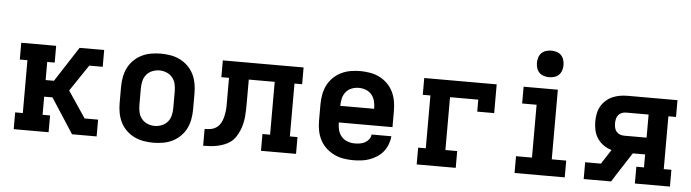

<svg xmlns="http://www.w3.org/2000/svg" viewBox="-47 -947 4144 1151"><g transform="rotate(5 2025.0 -371.0)"><path d="M60 0V-101H106V-419H60V-520H270V-419H225V-310H275L411 -520H559V-419H478L371 -260L478 -101H559V0H411L275 -210H225V-101H270V0Z M900 8Q871 8 841.5 3Q812 -2 785.5 -15Q759 -28 737.5 -49Q716 -70 703 -96Q690 -122 684.5 -151.5Q679 -181 679 -210V-310Q679 -339 684.5 -368.5Q690 -398 703 -424Q716 -450 737.5 -471Q759 -492 785.5 -505Q812 -518 841.5 -523Q871 -528 900 -528Q929 -528 958.5 -523Q988 -518 1014.5 -505Q1041 -492 1062.5 -471Q1084 -450 1097 -424Q1110 -398 1115.5 -368.5Q1121 -339 1121 -310V-210Q1121 -181 1115.5 -151.5Q1110 -122 1097 -96Q1084 -70 1062.5 -49Q1041 -28 1014.5 -15Q988 -2 958.5 3Q929 8 900 8ZM900 -93Q922 -93 943 -101.5Q964 -110 978 -127Q992 -144 997 -166Q1002 -188 1002 -210V-310Q1002 -332 997 -354Q992 -376 978 -393Q964 -410 943 -418.5Q922 -427 900 -427Q878 -427 857 -418.5Q836 -410 822 -393Q808 -376 803 -354Q798 -332 798 -310V-210Q798 -188 803 -166Q808 -144 822 -127Q836 -110 857 -101.5Q878 -93 900 -93Z M1200 0V-101Q1216 -101 1231.5 -103Q1247 -105 1261 -112Q1275 -119 1285.5 -131Q1296 -143 1302 -157.5Q1308 -172 1311.5 -187Q1315 -202 1317 -218Q1319 -234 1319 -249.5Q1319 -265 1319 -281V-419H1273V-520H1759V-419H1713V-101H1759V0H1548V-101H1594V-419H1438V-281Q1438 -259 1437.5 -237.5Q1437 -216 1435 -194.5Q1433 -173 1428 -152Q1423 -131 1414.5 -111Q1406 -91 1394 -72.5Q1382 -54 1365 -41Q1348 -28 1327.5 -20Q1307 -12 1286 -7.5Q1265 -3 1243.5 -1.5Q1222 0 1200 0Z M2103 8Q2073 8 2043.5 3Q2014 -2 1987.5 -15Q1961 -28 1939 -48.5Q1917 -69 1903.5 -95.5Q1890 -122 1884.5 -151Q1879 -180 1879 -210V-310Q1879 -339 1884.5 -368.5Q1890 -398 1903 -424Q1916 -450 1937.5 -471Q1959 -492 1985.5 -505Q2012 -518 2041.5 -523Q2071 -528 2100 -528Q2129 -528 2158.5 -523Q2188 -518 2214.5 -505Q2241 -492 2262.5 -471Q2284 -450 2297 -424Q2310 -398 2315.5 -368.5Q2321 -339 2321 -310V-210H1998Q1998 -187 2003.5 -165Q2009 -143 2023.5 -126Q2038 -109 2059.5 -101Q2081 -93 2103 -93Q2119 -93 2135 -95.5Q2151 -98 2165 -105.5Q2179 -113 2189 -126Q2199 -139 2200 -155H2319Q2317 -130 2308 -106Q2299 -82 2283.5 -62.5Q2268 -43 2246.5 -29Q2225 -15 2201.5 -6.5Q2178 2 2153 5Q2128 8 2103 8ZM2202 -310Q2202 -332 2197 -354Q2192 -376 2178 -393.5Q2164 -411 2143 -419Q2122 -427 2100 -427Q2078 -427 2057 -419Q2036 -411 2022 -393.5Q2008 -376 2003 -354Q1998 -332 1998 -310Z M2485 0V-101H2531V-419H2485V-520H2921V-347H2819V-419H2649V-101H2720V0Z M3074 0V-101H3170V-419H3083V-520H3289V-101H3376V0ZM3230 -590Q3214 -590 3198 -595Q3182 -600 3171 -611Q3160 -622 3155 -638Q3150 -654 3150 -670Q3150 -686 3155 -702Q3160 -718 3171 -729Q3182 -740 3198 -745Q3214 -750 3230 -750Q3246 -750 3262 -745Q3278 -740 3289 -729Q3300 -718 3305 -702Q3310 -686 3310 -670Q3310 -654 3305 -638Q3300 -622 3289 -611Q3278 -600 3262 -595Q3246 -590 3230 -590Z M3490 0V-101H3585L3641 -188Q3615 -195 3593 -210.5Q3571 -226 3556 -248Q3541 -270 3535 -296.5Q3529 -323 3529 -350Q3529 -373 3533.5 -396.5Q3538 -420 3549.5 -440.5Q3561 -461 3578.5 -477Q3596 -493 3617.5 -502.5Q3639 -512 3662 -516Q3685 -520 3709 -520H4009V-419H3963V-101H4009V0H3798V-101H3844V-179H3770L3680 -40L3655 0ZM3709 -280H3844V-419H3709Q3695 -419 3682.5 -414Q3670 -409 3662 -399Q3654 -389 3651 -376Q3648 -363 3648 -350Q3648 -336 3651 -323Q3654 -310 3662 -300Q3670 -290 3682.5 -285Q3695 -280 3709 -280Z"/></g></svg>

Font: Iosevka Etoile
Style: Bold
Weight: 700
Designer: Belleve Invis
Foundry: Belleve Invis
Version: Version 28.1.0; ttfautohint (v1.8.4)